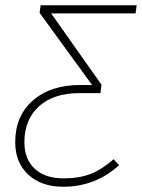

<svg xmlns="http://www.w3.org/2000/svg" viewBox="-20 -702 541 732"><path d="M501 -682 497 -651H175L367 -379L363 -347H283Q184 -347 128.5 -296.5Q73 -246 73 -160Q73 -95 112.5 -58.5Q152 -22 222 -22Q282 -22 325.5 -39Q369 -56 413 -95L434 -72Q343 10 221 10Q138 10 88 -36Q38 -82 38 -160Q38 -260 105.5 -319Q173 -378 286 -378H331L131 -653L135 -682Z"/></svg>

Font: Fira Sans UltraLight
Style: Italic
Weight: 200
Italic angle: -8°
Designer: Carrois Corporate & Edenspiekermann AG
Foundry: Carrois Corporate GbR & Edenspiekermann AG
Version: Version 4.203;PS 004.203;hotconv 1.0.88;makeotf.lib2.5.64775